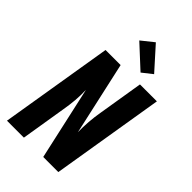

<svg xmlns="http://www.w3.org/2000/svg" viewBox="-289 -1083 1179 1179"><g transform="rotate(45 300.0 -493.5)"><path d="M21 0 142 -735H273L379 -258Q378 -303 381.5 -349Q385 -395 393 -441L441 -735H588L467 0H336L230 -477Q232 -432 228 -386Q224 -340 216 -294L168 0ZM392 -789 247 -923 327 -987 458 -841Z"/></g></svg>

Font: Iosevka SS04 Heavy Extended
Style: Italic
Weight: 900
Width: 7
Italic angle: -9°
Monospace: yes
Designer: Belleve Invis
Foundry: Belleve Invis
Version: Version 19.0.0; ttfautohint (v1.8.4)